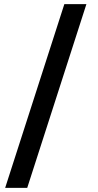

<svg xmlns="http://www.w3.org/2000/svg" viewBox="-20 -760 477 931"><path d="M5 151 292 -740H399L112 151Z"/></svg>

Font: IBM Plex Sans KR SemiBold
Style: Regular
Weight: 600
Designer: Mike Abbink; Paul van der Laan; Pieter van Rosmalen; Wujin Sim; Chorong Kim; Dohee Lee;
Foundry: Sandoll Inc.
Version: Version 1.000